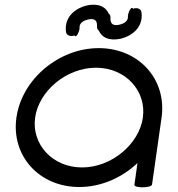

<svg xmlns="http://www.w3.org/2000/svg" viewBox="-20 -788 750 809"><path d="M620.6 -10.5 660.8 -292.6C683.5 -454.1 564.7 -585.2 396.1 -585.2C227.6 -585.2 71.9 -454.1 49.2 -292.6C26.5 -131.1 145.3 0 313.9 0C406.1 0 494.4 -39.2 559.3 -101.2C555 -70.6 550.7 -40.1 546.4 -9.5C544.3 5.5 618.5 4.5 620.6 -10.5ZM128 -292.6C143.6 -404.1 259.4 -502.7 384.5 -502.7C509.7 -502.7 597.7 -404.1 582 -292.6C566.4 -181.1 450.6 -82.5 325.5 -82.5C200.3 -82.5 112.3 -181.1 128 -292.6ZM438 -731C417 -775.6 367.1 -770.5 341 -763.7C308.7 -755.4 249 -724.2 258 -653.8C260 -638.2 276.5 -634 289.6 -637.4C291.4 -637.9 293.4 -638.7 293.4 -638.7C303.2 -622.9 316 -664.2 315.4 -668.7C313.9 -680.3 317.8 -697.3 348.5 -705.2C377.9 -712.8 386.7 -701.3 388.4 -687.5C390.3 -672.9 385.6 -669 396.3 -658.9C417.3 -614.2 467.1 -619.4 493.2 -626.1C525.6 -634.5 585.2 -665.6 576.2 -736C574.2 -751.7 557.7 -755.8 544.6 -752.5C542.8 -752 540.8 -751.1 540.8 -751.1C531.1 -767 518.3 -725.7 518.8 -721.2C520.3 -709.5 516.5 -692.6 485.8 -684.6C456.4 -677 447.6 -688.6 445.8 -702.4C444 -717 448.6 -720.8 438 -731Z"/></svg>

Font: Hi.
Style: Regular
Weight: 400
Designer: Mew Too, Robert Jablonski
Foundry: Cannot Into Space Fonts
Version: Version 1.996